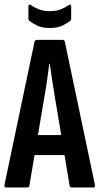

<svg xmlns="http://www.w3.org/2000/svg" viewBox="-20 -832 442 852"><path d="M7.5 0Q-1.8 0 -0.1 -11.9L133.1 -646.4Q134.8 -655 144 -655H256.9Q266 -655 267.8 -646.4L401.1 -12.3Q403.3 0 394 0H298.9Q290.9 0 288.9 -7.9L221.9 -411.3Q216.1 -446 210.8 -480.3Q205.4 -514.6 200.8 -549.2H198.8Q194.2 -514.6 189.5 -480.3Q184.8 -446 178.5 -410.7L110.4 -8.3Q109.4 0 100.7 0ZM117.5 -143.9 133 -232.6H264.7L282.2 -143.9ZM201 -707.8Q168.1 -707.8 146.2 -718.1Q124.3 -728.5 110.1 -739.6Q106.1 -743.6 106.1 -751.4V-803.6Q106.1 -816.1 116.5 -809.4Q133.4 -797.9 153.6 -790.2Q173.7 -782.5 201 -782.5Q228.8 -782.5 248.6 -790.2Q268.4 -797.9 285 -809.4Q289.2 -812.6 292.6 -811.2Q295.9 -809.8 295.9 -803.6V-751.4Q295.9 -743 291.3 -739.6Q277.2 -727.9 255.6 -717.8Q233.9 -707.8 201 -707.8Z"/></svg>

Font: Sofia Sans Extra Condensed
Style: Regular
Weight: 400
Designer: Botio Nikoltchev, Ani Petrova
Foundry: lettersoup
Version: Version 4.101